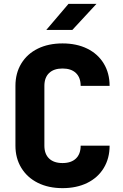

<svg xmlns="http://www.w3.org/2000/svg" viewBox="-20 -965 640 995"><path d="M60 -210V-520Q60 -586 90.5 -636Q121 -686 176 -713Q231 -740 304 -740Q377 -740 432 -713Q487 -686 517.5 -636Q548 -586 548 -520H398Q398 -563 373.5 -586.5Q349 -610 304 -610Q259 -610 234.5 -586.5Q210 -563 210 -520V-210Q210 -167 234.5 -143.5Q259 -120 304 -120Q349 -120 373.5 -143.5Q398 -167 398 -210H548Q548 -144 517.5 -94Q487 -44 432 -17Q377 10 304 10Q231 10 176 -17.5Q121 -45 90.5 -95Q60 -145 60 -210ZM355 -810H220L335 -945H480Z"/></svg>

Font: JetBrains Mono Extra Bold
Style: Regular
Weight: 800
Monospace: yes
Designer: Philipp Nurullin, Konstantin Bulenkov
Foundry: JetBrains
Version: 2.002